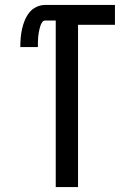

<svg xmlns="http://www.w3.org/2000/svg" viewBox="-20 -755 540 775"><path d="M205 0V-672H162Q155 -672 150.5 -665.5Q146 -659 143.5 -652Q141 -645 139.5 -638Q138 -631 136.5 -623.5Q135 -616 134.5 -609Q134 -602 133.5 -594.5Q133 -587 133 -579.5Q133 -572 133 -565H62Q62 -583 63.5 -601.5Q65 -620 69 -638Q73 -656 80 -673Q87 -690 98.5 -704.5Q110 -719 127 -727Q144 -735 162 -735H444V-655H295V0Z"/></svg>

Font: Iosevka Term Curly Medium
Style: Regular
Weight: 500
Designer: Belleve Invis
Foundry: Belleve Invis
Version: Version 32.3.0